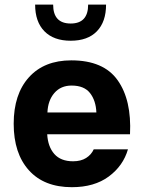

<svg xmlns="http://www.w3.org/2000/svg" viewBox="-20 -796 610 822"><path d="M182.1 -221.2Q185.1 -168 212.6 -136.7Q240.2 -105.5 293 -105.5Q326.2 -105.5 348.6 -119.6Q371.1 -133.8 381.3 -156.7H527.8Q507.3 -85.9 445.6 -40.3Q383.8 5.4 287.6 5.4Q168.9 5.4 103.8 -66.9Q38.6 -139.2 38.6 -266.1Q38.6 -393.1 104 -465.3Q169.4 -537.6 285.2 -537.6Q423.3 -537.6 483.6 -452.6Q543.9 -367.7 536.6 -221.2ZM183.1 -314.5H392.6Q390.6 -365.2 365.5 -397.5Q340.3 -429.7 286.6 -429.7Q240.2 -429.7 212.6 -397.7Q185.1 -365.7 183.1 -314.5ZM434.1 -776.4Q434.1 -702.6 394.8 -662.1Q355.5 -621.6 282.7 -621.6Q210 -621.6 170.2 -662.1Q130.4 -702.6 130.4 -776.4H207.5Q207.5 -695.3 282.7 -695.3Q357.4 -695.3 357.4 -776.4Z"/></svg>

Font: Estedad-FD Bold
Style: Regular
Weight: 700
Designer: Amin Abedi
Version: Version 7.3